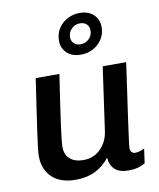

<svg xmlns="http://www.w3.org/2000/svg" viewBox="-88 -855 775 934"><g transform="rotate(-10 300.0 -388.0)"><path d="M211 10Q135 10 94 -29.5Q53 -69 53 -135Q53 -148 56 -175.5Q59 -203 65.5 -247.5Q72 -292 81.5 -357.5Q91 -423 104 -511H221Q208 -424 199 -362.5Q190 -301 184.5 -260Q179 -219 176.5 -195Q174 -171 174 -158Q174 -120 198 -99Q222 -78 264 -78Q315 -78 349.5 -112.5Q384 -147 391 -200L435 -511H551Q541 -438 530.5 -367Q520 -296 512 -237.5Q504 -179 499 -141.5Q494 -104 494 -96Q494 -83 501 -76Q508 -69 518 -69Q538 -69 564 -82L554 -11Q538 -1 518 4.5Q498 10 472 10Q426 10 403.5 -11.5Q381 -33 379 -70Q364 -50 341 -31.5Q318 -13 285.5 -1.5Q253 10 211 10ZM341 -585Q298 -585 272.5 -609Q247 -633 247 -670Q247 -704 263.5 -730Q280 -756 308 -771Q336 -786 369 -786Q412 -786 437.5 -762Q463 -738 463 -700Q463 -667 446.5 -641Q430 -615 402.5 -600Q375 -585 341 -585ZM348 -635Q372 -635 389.5 -651.5Q407 -668 407 -693Q407 -713 394.5 -724.5Q382 -736 362 -736Q338 -736 320.5 -719Q303 -702 303 -677Q303 -658 316 -646.5Q329 -635 348 -635Z"/></g></svg>

Font: Chivo Mono Medium Medium
Style: Italic
Weight: 500
Italic angle: -8.05°
Monospace: yes
Version: Version 1.008